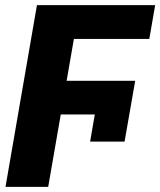

<svg xmlns="http://www.w3.org/2000/svg" viewBox="-20 -731 627 751"><path d="M508.8 -415 467.3 -177.2H332.5L373.5 -415ZM292 -710.9 168.5 0H1.5L124.5 -710.9ZM508.8 -415 485.8 -283.2H169.4L192.4 -415ZM586.9 -710.9 564 -578.6H220.2L243.7 -710.9Z"/></svg>

Font: Roboto Black
Style: Italic
Weight: 900
Italic angle: -12°
Designer: Christian Robertson
Foundry: Google
Version: Version 3.0; 2020